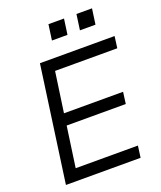

<svg xmlns="http://www.w3.org/2000/svg" viewBox="-169 -1055 973 1160"><g transform="rotate(-20 317.5 -474.5)"><path d="M51 0 155 -745H635L625 -670H225L188 -411H568L558 -336H178L141 -75H541L531 0ZM270 -849 284 -949H384L370 -849ZM450 -849 464 -949H564L550 -849Z"/></g></svg>

Font: Plus Jakarta Sans
Style: Italic
Weight: 400
Italic angle: -8°
Designer: Gumpita Rahayu
Foundry: Tokotype
Version: Version 2.006